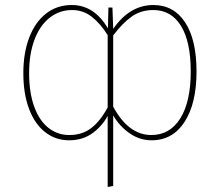

<svg xmlns="http://www.w3.org/2000/svg" viewBox="-20 -549 876 765"><path d="M763 -264Q763 -137 715.5 -63.5Q668 10 584 10Q537 10 497 -17.5Q457 -45 431 -89V192L409 196V-87Q385 -44 346.5 -17Q308 10 255 10Q202 10 160.5 -22Q119 -54 96 -114.5Q73 -175 73 -258Q73 -338 96.5 -399.5Q120 -461 163.5 -495Q207 -529 266 -529Q355 -529 410 -436L412 -519H428L431 -434Q497 -529 591 -529Q672 -529 717.5 -460Q763 -391 763 -264ZM409 -121V-409Q381 -454 346.5 -481.5Q312 -509 267 -509Q217 -509 178 -478.5Q139 -448 117.5 -391Q96 -334 96 -258Q96 -181 116 -125Q136 -69 172.5 -40Q209 -11 256 -11Q308 -11 344 -39Q380 -67 409 -121ZM740 -264Q740 -383 701 -446Q662 -509 591 -509Q542 -509 505.5 -483.5Q469 -458 431 -408V-124Q492 -11 583 -11Q657 -11 698.5 -77.5Q740 -144 740 -264Z"/></svg>

Font: Fira Sans Thin
Style: Regular
Weight: 100
Designer: bBox Type GmbH & Carrois Corporate GbR & Edenspiekermann AG
Foundry: bBox Type GmbH & Carrois Corporate GbR & Edenspiekermann AG
Version: Version 4.301